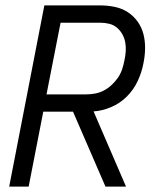

<svg xmlns="http://www.w3.org/2000/svg" viewBox="-20 -690 590 710"><path d="M370 0 250 -277H140L86 0H14L144 -670H350Q378 -670 404.5 -664.5Q431 -659 452.5 -645Q474 -631 489 -610Q504 -589 510.5 -563.5Q517 -538 516.5 -510Q516 -482 510 -454Q504 -422 489 -390Q474 -358 449 -333Q424 -308 391 -294Q358 -280 326 -278L446 0ZM152 -341H298Q314 -341 331 -344Q348 -347 363.5 -355Q379 -363 392.5 -375.5Q406 -388 416 -402.5Q426 -417 431.5 -433.5Q437 -450 440 -466Q444 -484 445 -501Q446 -518 443 -534Q440 -550 432 -564Q424 -578 412 -588Q400 -598 384 -602Q368 -606 351 -606H204Z"/></svg>

Font: Lode
Style: Italic
Weight: 400
Italic angle: -11°
Monospace: yes
Designer: Belleve Invis
Foundry: Belleve Invis
Version: Version 29.2.0; ttfautohint (v1.8.3)